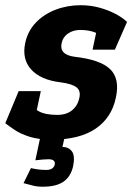

<svg xmlns="http://www.w3.org/2000/svg" viewBox="-43 -528 507 737"><path d="M156 8 176.7 -87Q212.3 -87 234 -105Q255.7 -123 261.7 -153Q267.7 -179.7 250.3 -193Q233 -206.3 189.7 -212L244 -310Q342 -299 379.8 -262.5Q417.7 -226 401.7 -153Q385.7 -76 323.8 -34Q262 8 156 8ZM266 -508 265.3 -413Q237.7 -413 218 -399.3Q198.3 -385.7 193.7 -362.7Q183.3 -318 244 -310L189.7 -212Q113.7 -221 77.2 -260.7Q40.7 -300.3 53.7 -362.7Q63.3 -408.3 94.2 -440.8Q125 -473.3 170.3 -490.7Q215.7 -508 266 -508ZM-22.7 -55 56.7 -139Q79.7 -116 104.7 -101.5Q129.7 -87 176.7 -87L156 8Q105.7 8 70.8 -3Q36 -14 13.7 -29Q-8.7 -44 -22.7 -55ZM368.7 -375.3Q350.7 -391 325.5 -402Q300.3 -413 265.3 -413L266 -508Q303.7 -508 337.2 -499Q370.7 -490 398.5 -475.7Q426.3 -461.3 444.7 -444ZM113.7 -178.3 87.3 -55H-22.7L28.7 -178.3ZM312.3 -337.3 334.7 -443.3 444.7 -444 398 -337.3ZM143.3 83.3Q136.3 83.3 122 84.3Q107.7 85.3 92.7 87.3L111.3 0H204.7L196.7 36Q220.3 36 233 53Q245.7 70 237.7 110Q228.7 150 200.8 169.3Q173 188.7 121 188.7Q98 188.7 80.8 183.8Q63.7 179 47.3 175L75.7 117.3Q88.7 120.3 103 122.3Q117.3 124.3 134.3 124.3Q162.3 124.3 167.3 103.3Q170.3 83.3 143.3 83.3Z"/></svg>

Font: Epunda Slab Light
Style: Italic
Weight: 300
Italic angle: -12°
Designer: Simon Atzbach
Foundry: typofactur
Version: Version 1.102